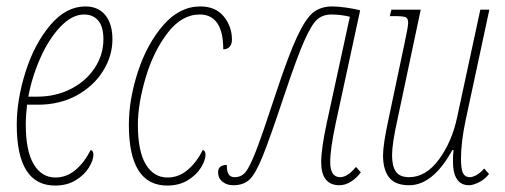

<svg xmlns="http://www.w3.org/2000/svg" viewBox="-20 -566 1569 596"><path d="M32 -179Q32 -257 59.5 -343.5Q87 -430 136 -488Q185 -546 245 -546Q285 -546 307 -519Q329 -492 329 -444Q329 -392 299.5 -345Q270 -298 217.5 -269.5Q165 -241 98 -241H64Q60 -207 60 -179Q60 -98 84.5 -56.5Q109 -15 152 -15Q187 -15 215 -39Q243 -63 261 -100Q265 -100 267.5 -96Q270 -92 270 -86Q270 -69 256 -46Q242 -23 215 -6.5Q188 10 151 10Q32 10 32 -179ZM96 -266Q153 -266 200 -290Q247 -314 274 -355Q301 -396 301 -444Q301 -483 285 -502Q269 -521 241 -521Q204 -521 168 -483.5Q132 -446 105.5 -386.5Q79 -327 68 -266Z M380 -179Q380 -257 408 -343Q436 -429 486.5 -487.5Q537 -546 602 -546Q649 -546 674.5 -515Q700 -484 700 -443Q700 -429 693 -421Q686 -413 673 -413Q673 -467 654.5 -494Q636 -521 600 -521Q544 -521 500 -463.5Q456 -406 432 -324.5Q408 -243 408 -178Q408 -97 432.5 -56Q457 -15 500 -15Q535 -15 563 -39Q591 -63 609 -100Q613 -100 615.5 -96Q618 -92 618 -86Q618 -69 604 -46Q590 -23 563 -6.5Q536 10 499 10Q380 10 380 -179Z M977 -63Q977 -103 994 -183L1066 -514Q1038 -521 1009 -521Q982 -521 964.5 -505.5Q947 -490 924 -438Q901 -386 862 -269Q817 -134 795 -80Q773 -26 754.5 -8.5Q736 9 704 9Q684 9 670.5 -2Q657 -13 657 -31Q657 -54 684 -54Q684 -33 690 -24.5Q696 -16 708 -16Q729 -16 742 -31.5Q755 -47 774.5 -97Q794 -147 836 -275Q876 -396 902.5 -452.5Q929 -509 952.5 -527.5Q976 -546 1011 -546Q1029 -546 1054 -542.5Q1079 -539 1098 -534L1022 -183Q1005 -103 1005 -63Q1005 -16 1036 -16Q1059 -16 1085 -48L1100 -31Q1086 -12 1068.5 -1.5Q1051 9 1034 9Q977 9 977 -63Z M1386 -66Q1386 -86 1388 -100H1384Q1324 9 1250 9Q1207 9 1188 -15Q1169 -39 1169 -84Q1169 -117 1186 -196L1235 -428Q1247 -483 1247 -495Q1247 -509 1239.5 -512.5Q1232 -516 1204 -516H1190L1195 -536H1286L1214 -196Q1197 -120 1197 -84Q1197 -50 1209 -33Q1221 -16 1250 -16Q1302 -16 1342.5 -71Q1383 -126 1399 -202L1471 -536H1499L1425 -191Q1411 -124 1411 -73Q1411 -40 1417.5 -28Q1424 -16 1438 -16Q1448 -16 1460.5 -23.5Q1473 -31 1483 -43L1498 -26Q1485 -9 1466.5 0Q1448 9 1436 9Q1386 9 1386 -66Z"/></svg>

Font: Noto Serif CondThin
Style: Italic
Weight: 250
Width: 3
Italic angle: -12°
Designer: Monotype Design Team
Foundry: Monotype Imaging Inc.
Version: Version 1.001